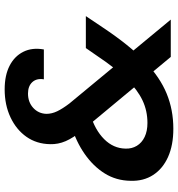

<svg xmlns="http://www.w3.org/2000/svg" viewBox="10 -762 763 823"><g transform="rotate(-90 391.5 -350.5)"><path d="M559 0 244 -379Q212 -418 198 -450.5Q184 -483 185 -517Q186 -575 216.5 -618.5Q247 -662 300 -687Q353 -712 420 -712Q480 -712 521 -691Q562 -670 581 -632Q600 -594 591 -544H463Q468 -575 451 -593.5Q434 -612 402 -612Q365 -612 340.5 -589.5Q316 -567 315 -533Q315 -510 326 -487Q337 -464 359 -435L719 0ZM251 11Q181 11 130.5 -11.5Q80 -34 53 -75.5Q26 -117 28 -173Q29 -234 59.5 -283Q90 -332 143 -369Q196 -406 263 -426L317 -442L362 -360L313 -345Q246 -325 206.5 -285.5Q167 -246 166 -194Q165 -167 178 -145.5Q191 -124 216 -112Q241 -100 276 -100Q328 -100 372.5 -121Q417 -142 462 -187Q486 -211 511.5 -243.5Q537 -276 563 -315L597 -364H734L685 -291Q647 -234 610.5 -188.5Q574 -143 536 -108Q471 -46 401.5 -17.5Q332 11 251 11Z"/></g></svg>

Font: DM Sans 18pt
Style: Bold Italic
Weight: 700
Italic angle: -10°
Designer: Colophon Foundry, Jonny Pinhorn
Foundry: Colophon Foundry
Version: Version 4.004;gftools[0.9.30]